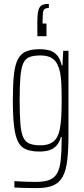

<svg xmlns="http://www.w3.org/2000/svg" viewBox="-20 -771 433 987"><path d="M168 196Q149 196 129 195.5Q109 195 90.5 194.5Q72 194 54 193V160Q69 161 86.5 162Q104 163 124.5 163.5Q145 164 165 164Q209 164 235 153.5Q261 143 274.5 118Q288 93 292.5 49Q297 5 297 -62V-67H293Q286 -40 271.5 -23.5Q257 -7 235.5 0.5Q214 8 183 8Q141 8 113.5 -3.5Q86 -15 72 -44Q58 -73 52 -124.5Q46 -176 46 -255Q46 -335 51.5 -386.5Q57 -438 72 -466.5Q87 -495 114 -506.5Q141 -518 183 -518Q211 -518 233.5 -512Q256 -506 272.5 -488Q289 -470 297 -435H301L305 -510H332V-82Q332 -3 326 50.5Q320 104 303 136Q286 168 254 182Q222 196 168 196ZM190 -24Q230 -24 254 -43Q278 -62 287 -105Q293 -135 295 -171Q297 -207 297 -255Q297 -304 295.5 -338Q294 -372 289 -398Q279 -446 255 -466Q231 -486 190 -486Q154 -486 132.5 -478Q111 -470 100 -446.5Q89 -423 85 -377Q81 -331 81 -255Q81 -178 85 -132Q89 -86 100.5 -63Q112 -40 133.5 -32Q155 -24 190 -24ZM172 -585V-660Q172 -687 174.5 -704.5Q177 -722 183.5 -732.5Q190 -743 201.5 -747Q213 -751 231 -751V-730Q208 -730 203.5 -717Q199 -704 199 -667V-650H219V-585Z"/></svg>

Font: Saira ExtraCondensed Thin
Style: Regular
Weight: 250
Width: 2
Designer: Hector Gatti with collaboration of the Omnibus-Type team
Foundry: Omnibus-Type
Version: Version 1.101